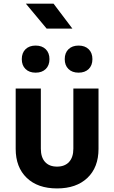

<svg xmlns="http://www.w3.org/2000/svg" viewBox="-20 -1046 640 1076"><path d="M299.8 10Q191.3 10 129.6 -49.5Q67.9 -108.9 67.9 -211.9V-550H208.9V-212.7Q208.9 -164.6 232.4 -138.5Q255.9 -112.3 299.8 -112.3Q343.1 -112.3 367.1 -138.5Q391.1 -164.6 391.1 -212.7V-550H532.1V-211.9Q532.1 -108.1 469.8 -49Q407.6 10 299.8 10ZM420.3 -638.8Q384.5 -638.8 363.7 -659.2Q342.8 -679.7 342.8 -714.5Q342.8 -749.6 363.7 -770.1Q384.5 -790.6 420.3 -790.6Q456.1 -790.6 477 -770.1Q497.9 -749.6 497.9 -714.5Q497.9 -679.7 477 -659.2Q456.1 -638.8 420.3 -638.8ZM179.7 -638.8Q143.9 -638.8 123 -659.2Q102.1 -679.7 102.1 -714.5Q102.1 -749.6 123 -770.1Q143.9 -790.6 179.7 -790.6Q215.5 -790.6 236.3 -770.1Q257.2 -749.6 257.2 -714.5Q257.2 -679.7 236.3 -659.2Q215.5 -638.8 179.7 -638.8ZM241.5 -885.6 124.8 -1025.6H280L385.8 -885.6Z"/></svg>

Font: JetBrains Mono
Style: Regular
Weight: 400
Monospace: yes
Designer: Philipp Nurullin, Konstantin Bulenkov
Foundry: JetBrains
Version: Version 2.305